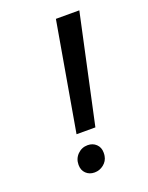

<svg xmlns="http://www.w3.org/2000/svg" viewBox="-111 -553 518 670"><g transform="rotate(-20 148.5 -218.0)"><path d="M180 -90H110L180 -493H267ZM80 13Q80 -10 95.5 -25.5Q111 -41 133 -41Q152 -41 164.5 -29Q177 -17 177 2Q177 11 176 15Q173 33 158 45Q143 57 124 57Q105 57 92.5 45Q80 33 80 13Z"/></g></svg>

Font: Cambay Devanagari
Style: Bold Italic
Weight: 700
Designer: Pooja Saxena
Foundry: Pooja Saxena
Version: Version 1.005;PS 001.005;hotconv 1.0.70;makeotf.lib2.5.58329